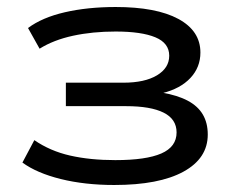

<svg xmlns="http://www.w3.org/2000/svg" viewBox="-20 -519 677 548"><path d="M306 9Q222 9 153.5 -8Q85 -25 44 -55L78 -119Q123 -88 180 -75Q237 -62 309 -62Q397 -62 440.5 -81Q484 -100 484 -141Q484 -179 447 -197.5Q410 -216 340 -216H168V-283H332Q393 -283 428 -304Q463 -325 463 -360Q463 -396 423.5 -412.5Q384 -429 310 -429Q244 -429 188.5 -417Q133 -405 93 -380L60 -439Q100 -469 165 -484Q230 -499 310 -499Q426 -499 489 -465Q552 -431 552 -369Q552 -327 523.5 -296.5Q495 -266 443 -253L441 -255Q487 -247 516 -231.5Q545 -216 559 -192Q573 -168 573 -135Q573 -67 503.5 -29Q434 9 306 9Z"/></svg>

Font: Nunito Sans 10pt Expanded
Style: Regular
Weight: 400
Width: 7
Designer: Vernon Adams
Foundry: Vernon Adams
Version: Version 3.101;gftools[0.9.27]